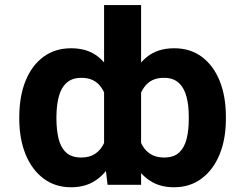

<svg xmlns="http://www.w3.org/2000/svg" viewBox="-20 -748 992 777"><path d="M894.1 -275.4V-265.6Q894.1 -185 868.6 -122.9Q843.1 -60.7 796 -25.5Q749 9.8 684.2 9.8Q633.8 9.8 596.9 -10.7Q560.1 -31.2 534.8 -68Q509.6 -104.8 494.2 -154.1Q478.9 -203.4 471.5 -261.1V-274.8Q481.4 -355.9 505.8 -418.6Q530.1 -481.2 573.8 -517Q617.5 -552.7 684.8 -552.7Q749.7 -552.7 796.5 -518.2Q843.3 -483.6 868.7 -421.3Q894.1 -359.1 894.1 -275.4ZM743.9 -265.6V-275.4Q744.1 -322.2 734.5 -357.7Q724.9 -393.2 702.6 -413.2Q680.4 -433.3 642.8 -433Q591.3 -433.3 564 -395.7Q536.6 -358 531.8 -293.8V-243.4Q536.2 -202.8 549.3 -172.8Q562.4 -142.8 585.8 -126.7Q609.3 -110.5 643.6 -110.5Q683.8 -110.5 705.5 -131.2Q727.1 -151.9 735.6 -187.3Q744.1 -222.7 743.9 -265.6ZM401.2 -117.8V-727.5H551V0H415.4ZM58 -265.6V-275.4Q58.3 -359.1 83.6 -421.3Q109 -483.6 156 -518.2Q203 -552.7 268 -552.7Q335.4 -552.7 378.9 -517Q422.4 -481.2 446.6 -418.6Q470.8 -355.9 480.3 -274.8V-261.1Q473.3 -203.4 458 -154.1Q442.7 -104.8 417.4 -68Q392.1 -31.2 355 -10.7Q318 9.8 267.6 9.8Q203.2 9.8 156.2 -25.5Q109.2 -60.7 83.7 -122.9Q58.3 -185 58 -265.6ZM208.4 -275.4V-265.6Q208.6 -222.7 216.9 -187.3Q225.3 -151.9 247.2 -131.2Q269.1 -110.5 309.2 -110.5Q343.5 -110.5 366.7 -126.7Q389.8 -142.8 402.9 -172.8Q416 -202.8 419.9 -243.4V-293.8Q415.8 -358 388.6 -395.7Q361.4 -433.3 310 -433Q272.4 -433.3 250 -413.2Q227.5 -393.2 218.1 -357.7Q208.6 -322.2 208.4 -275.4Z"/></svg>

Font: GitLab Sans
Style: Regular
Weight: 400
Designer: Rasmus Andersson
Foundry: Modifications by GitLab B.V., manufactured by rsms
Version: Version 4.000;git-c8fb6b7